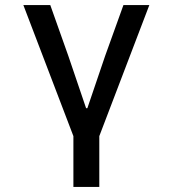

<svg xmlns="http://www.w3.org/2000/svg" viewBox="-20 -536 680 756"><path d="M269 0 72 -516H178L249 -316L319 -110H324L394 -316L466 -516H568L371 0V200H269Z"/></svg>

Font: Writer Medium
Style: Regular
Weight: 500
Monospace: yes
Designer: Mike Abbink, Paul van der Laan, Pieter van Rosmalen
Foundry: Bold Monday
Version: Version 2.001 2020